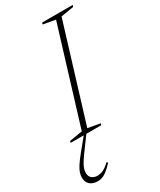

<svg xmlns="http://www.w3.org/2000/svg" viewBox="-301 -746 907 1086"><g transform="rotate(-30 152.0 -202.5)"><path d="M-37.5 191Q-37.5 214.5 -22.5 225.8Q-7.5 237 12 237Q32 237 50.5 228.5Q69 220 94.5 196L101 203Q68.5 238 46.2 251.5Q24 265 -0.5 265Q-33.5 265 -51.8 248Q-70 231 -70 202Q-70 187.5 -65.2 171.8Q-60.5 156 -45.5 132.5Q-30.5 109 -0.5 72.5L59 0H-26.5L-23.5 -11L60.5 -25L250.5 -645L171 -659L174 -670H373.5L370.5 -659L286.5 -645L96.5 -25L176 -11L173 0H76L29.5 63.5Q1 101.5 -13.2 124Q-27.5 146.5 -32.5 161.2Q-37.5 176 -37.5 191Z"/></g></svg>

Font: Newsreader 16pt ExtraLight
Style: Italic
Weight: 275
Italic angle: -17°
Designer: Hugues Gentile
Foundry: Production Type
Version: Version 1.003; ttfautohint (v1.8.3)